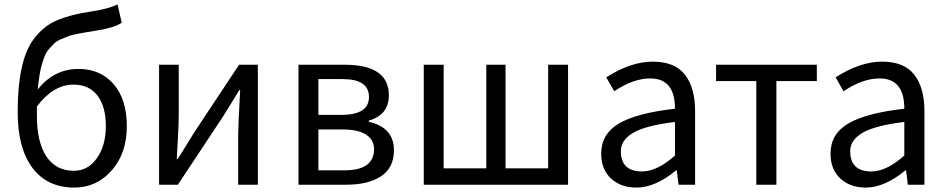

<svg xmlns="http://www.w3.org/2000/svg" viewBox="-20 -836 4285 869"><path d="M147 -312Q147 -193 190 -128Q233 -63 315 -63Q378 -63 418.5 -120Q459 -177 459 -265.5Q459 -354 421 -403.5Q383 -453 313 -453Q221 -453 147 -354ZM316 13Q194 13 127 -76Q60 -165 60 -329Q60 -557 129 -654Q153 -687 179 -708.5Q205 -730 242 -746Q305 -771 387 -783Q469 -795 512 -816L531 -733Q496 -710 419 -698Q312 -681 292.5 -673.5Q273 -666 254 -657.5Q235 -649 225 -639Q215 -629 202.5 -615Q190 -601 183 -583.5Q176 -566 169 -543Q158 -505 151 -431Q224 -524 336 -524Q434 -524 494 -455.5Q554 -387 554 -264.5Q554 -142 485.5 -64.5Q417 13 316 13Z M700 0V-543H789V-316Q789 -275 785 -208Q781 -141 780 -116H784Q820 -172 856 -232L1062 -543H1147V0H1058V-227Q1058 -268 1067 -428H1063Q1005 -334 991 -311L785 0Z M1331 0V-543H1540Q1740 -543 1740 -405Q1740 -316 1649 -290V-285Q1763 -259 1763 -156Q1763 -77 1705 -38.5Q1647 0 1548 0ZM1421 -316H1524Q1650 -316 1650 -397Q1650 -478 1531 -478H1421ZM1421 -65H1538Q1673 -65 1673 -161Q1673 -203 1637 -226.5Q1601 -250 1532 -250H1421Z M1898 0V-543H1988V-74H2181V-543H2268V-74H2461V-543H2551V0Z M2860 13Q2790 13 2745.5 -28Q2701 -69 2701 -141Q2701 -229 2780.5 -276.5Q2860 -324 3035 -344Q3035 -481 2923 -481Q2846 -481 2760 -423L2724 -486Q2835 -557 2934.5 -557Q3034 -557 3080 -498Q3126 -439 3126 -334V0H3051L3043 -65H3040Q2946 13 2860 13ZM2886 -60Q2954 -60 3035 -132V-284Q2902 -268 2846 -235Q2790 -202 2790 -152Q2790 -60 2886 -60Z M3403 0V-469H3221V-543H3677V-469H3494V0Z M3898 13Q3828 13 3783.5 -28Q3739 -69 3739 -141Q3739 -229 3818.5 -276.5Q3898 -324 4073 -344Q4073 -481 3961 -481Q3884 -481 3798 -423L3762 -486Q3873 -557 3972.5 -557Q4072 -557 4118 -498Q4164 -439 4164 -334V0H4089L4081 -65H4078Q3984 13 3898 13ZM3924 -60Q3992 -60 4073 -132V-284Q3940 -268 3884 -235Q3828 -202 3828 -152Q3828 -60 3924 -60Z"/></svg>

Font: Swei Fan Sans CJK TC
Style: Regular
Weight: 400
Version: Version 2.130